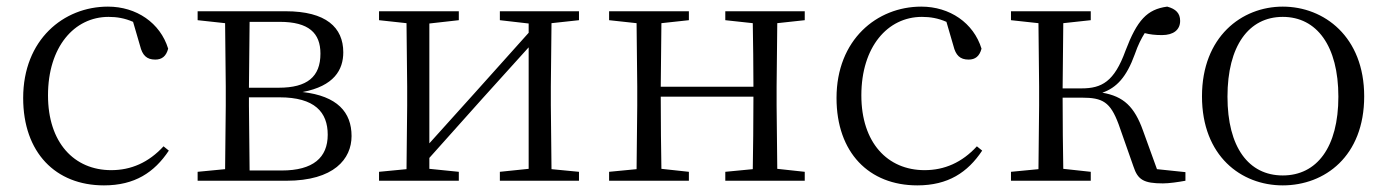

<svg xmlns="http://www.w3.org/2000/svg" viewBox="-20 -546 4191 580"><path d="M294 14C387 14 446 -25 490 -91L474 -104C429 -55 376 -32 316 -32C204 -32 125 -115 125 -258C125 -404 204 -495 308 -495C333 -495 357 -491 382 -480L403 -408C410 -379 423 -366 449 -366C469 -366 482 -376 488 -399C464 -477 392 -526 306 -526C172 -526 50 -426 50 -250C50 -85 148 14 294 14Z M659 0H845C989 0 1042 -66 1042 -135C1042 -207 999 -256 894 -268C989 -286 1017 -335 1017 -388C1017 -463 965 -512 843 -512H577V-485L660 -476L662 -285V-227L660 -35L577 -27V0ZM734 -480H825C913 -480 948 -446 948 -384C948 -314 908 -281 822 -281H732ZM732 -252H824C931 -252 970 -207 970 -139C970 -70 926 -31 831 -31H734L732 -227Z M1490 -485 1577 -475V-447L1413 -264L1277 -113V-475L1366 -485V-512H1125V-485L1208 -476L1210 -285V-227L1208 -35L1125 -27V0H1366V-27L1277 -36V-69L1437 -248L1577 -403V-36L1490 -27V0H1729V-27L1646 -35L1644 -227V-285L1646 -476L1729 -485V-512H1490Z M2171 -485 2254 -476C2255 -422 2256 -343 2256 -284H1976L1978 -476L2061 -485V-512H1820V-485L1903 -476L1905 -285V-227L1903 -35L1820 -27V0H2061V-27L1978 -36C1977 -91 1976 -176 1976 -254H2256C2256 -176 2255 -91 2254 -35L2171 -27V0H2411V-27L2328 -36L2326 -227V-285L2328 -476L2411 -485V-512H2171Z M2751 14C2844 14 2903 -25 2947 -91L2931 -104C2886 -55 2833 -32 2773 -32C2661 -32 2582 -115 2582 -258C2582 -404 2661 -495 2765 -495C2790 -495 2814 -491 2839 -480L2860 -408C2867 -379 2880 -366 2906 -366C2926 -366 2939 -376 2945 -399C2921 -477 2849 -526 2763 -526C2629 -526 2507 -426 2507 -250C2507 -85 2605 14 2751 14Z M3404 -43C3417 -3 3435 8 3493 8C3512 8 3539 4 3561 0V-26L3475 -35L3433 -151C3407 -224 3374 -255 3310 -266C3353 -281 3383 -313 3408 -382C3418 -411 3428 -430 3438 -446C3453 -442 3469 -440 3490 -440C3525 -440 3545 -456 3545 -483C3545 -506 3532 -519 3506 -526C3445 -518 3415 -485 3380 -393C3346 -299 3308 -279 3247 -279H3190L3192 -476L3275 -485V-512H3034V-485L3117 -476L3119 -285V-227L3117 -35L3034 -27V0H3275V-27L3192 -36C3191 -90 3190 -175 3190 -251H3248C3311 -251 3334 -238 3359 -171Z M3855 14C3982 14 4101 -74 4101 -255C4101 -435 3980 -526 3855 -526C3731 -526 3611 -435 3611 -255C3611 -75 3729 14 3855 14ZM3855 -16C3752 -16 3688 -101 3688 -254C3688 -407 3752 -495 3855 -495C3958 -495 4023 -407 4023 -254C4023 -101 3958 -16 3855 -16Z"/></svg>

Font: Noto Serif CJK KR Light
Style: Regular
Weight: 300
Designer: Ryoko NISHIZUKA 西塚涼子 (kana & ideographs); Frank Grießhammer (Latin, Greek & Cyrillic); Wenlong ZHANG 张文龙 (bopomofo); San
Foundry: Adobe
Version: Version 2.001;hotconv 1.1.0;makeotfexe 2.6.0